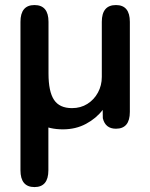

<svg xmlns="http://www.w3.org/2000/svg" viewBox="-20 -501 595 760"><path d="M116.5 239.5Q61 239.5 61 173V-230.5L171.5 -139V173Q171.5 239.5 116.5 239.5ZM116.5 -481Q172 -481 172 -414.5V-210Q172 -138.5 193.8 -105.8Q215.5 -73 265 -73Q299.5 -73 326 -89.8Q352.5 -106.5 367.8 -134.8Q383 -163 383 -196.5V-414.5Q383 -481 439 -481Q494 -481 494 -414.5V-58Q494 8.5 439 8.5Q397 8.5 387 -33L386.5 -66Q361 -32.5 320.5 -10.8Q280 11 229 11Q177 11 139.2 -9Q101.5 -29 81.2 -74Q61 -119 61 -194V-414.5Q61 -481 116.5 -481Z"/></svg>

Font: Sono Medium
Style: Regular
Weight: 500
Designer: Tyler Finck
Foundry: Tyler Finck
Version: Version 2.112